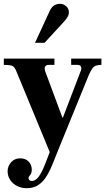

<svg xmlns="http://www.w3.org/2000/svg" viewBox="-26 -778 561 1009"><path d="M114 211Q87 211 64 199.5Q41 188 27.5 167.5Q14 147 14 122Q14 95 32.5 74.5Q51 54 80 54Q108 54 124.5 71Q141 88 141 114Q141 127 137 134.5Q133 142 128.5 146.5Q124 151 124 158Q124 165 129 169Q134 173 142 173Q160 173 177 151Q194 129 214 77L399 -407Q404 -421 399 -429Q394 -437 381 -437H348V-470H507V-437Q491 -437 479.5 -433.5Q468 -430 459.5 -418.5Q451 -407 440 -382L289 -12Q271 31 255.5 71.5Q240 112 221.5 143.5Q203 175 177.5 193Q152 211 114 211ZM244 42 63 -396Q56 -415 49 -423.5Q42 -432 30 -434.5Q18 -437 -6 -437V-470H260V-437H229Q217 -437 211.5 -428.5Q206 -420 212 -402L302 -160H328ZM158 -553 236 -722Q246 -742 259.5 -750Q273 -758 289 -758Q308 -758 322 -745Q336 -732 336 -714Q336 -704 332 -694.5Q328 -685 312 -666L208 -553Z"/></svg>

Font: Frank Ruhl Libre
Style: Bold
Weight: 700
Designer: Yanek Iontef
Foundry: Fontef
Version: Version 6.004